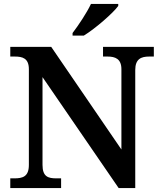

<svg xmlns="http://www.w3.org/2000/svg" viewBox="-20 -951 818 971"><path d="M347 -784V-771H404C463 -807 553 -886 578 -921V-931H440C419 -886 376 -822 347 -784ZM32 0H289V-49H265C224 -49 195 -57 195 -117V-561L580 0H664V-597C664 -653 694 -665 734 -665H758V-714H501V-665H524C562 -665 594 -654 594 -601V-195L239 -714H32V-665H55C93 -665 126 -657 126 -601V-117C126 -57 94 -49 52 -49H32Z"/></svg>

Font: Noto Serif Georgian SemiBold
Style: Regular
Weight: 600
Designer: Monotype Design Team, Akaki Razmadze
Foundry: Google LLC
Version: Version 2.003